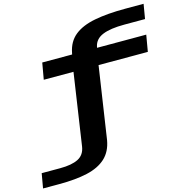

<svg xmlns="http://www.w3.org/2000/svg" viewBox="-305 -920 1241 1276"><g transform="rotate(-15 315.5 -282.0)"><path d="M-166.5 225H-54Q58 225 138.8 206.8Q219.5 188.5 267 144.5Q314.5 100.5 327.5 25L402 -471.5H741L760.5 -585H422L424 -594.5Q435 -644 488.2 -665.5Q541.5 -687 637 -687H779.5L796.5 -787.5H670Q547 -787.5 458.8 -770.5Q370.5 -753.5 319 -712Q267.5 -670.5 253 -596.5L250.5 -585H45L25 -471.5H229.5L156 23Q147.5 79 102.8 101.8Q58 124.5 -21.5 124.5H-149Z"/></g></svg>

Font: Anybody ExtraExpanded SemiBold
Style: Regular
Weight: 600
Width: 8
Version: Version 1.113;gftools[0.9.25]